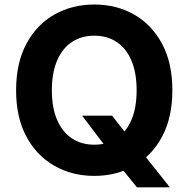

<svg xmlns="http://www.w3.org/2000/svg" viewBox="-20 -757 823 837"><path d="M337.9 -252.7H468.6L534.4 -168.6L598.8 -93.4L720.5 59.6H577L493.2 -43.4L450.4 -104.7ZM391 9.8Q294.4 9.8 217.1 -34.2Q139.8 -78.1 95 -161.6Q50.2 -245 50.2 -363.3Q50.2 -482.3 95 -566Q139.8 -649.7 217.1 -693.5Q294.4 -737.3 391 -737.3Q487.8 -737.3 564.7 -693.5Q641.7 -649.7 686.6 -566Q731.4 -482.3 731.4 -363.3Q731.4 -244.7 686.6 -161.3Q641.7 -77.8 564.7 -34Q487.8 9.8 391 9.8ZM391 -126.2Q447 -126.2 488.4 -153.5Q529.9 -180.8 552.7 -233.7Q575.6 -286.6 575.6 -363.3Q575.6 -440.4 552.7 -493.6Q529.9 -546.8 488.4 -574.1Q447 -601.4 391 -601.4Q335.4 -601.4 293.8 -574.1Q252.2 -546.8 229.2 -493.6Q206.1 -440.4 206.1 -363.3Q206.1 -286.6 229.2 -233.7Q252.2 -180.8 293.8 -153.5Q335.4 -126.2 391 -126.2Z"/></svg>

Font: GitLab Sans
Style: Regular
Weight: 400
Designer: Rasmus Andersson
Foundry: Modifications by GitLab B.V., manufactured by rsms
Version: Version 4.000;git-c8fb6b7